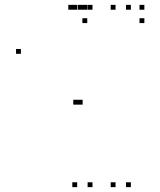

<svg xmlns="http://www.w3.org/2000/svg" viewBox="-20 -760 660 790"><path d="M360.5 10V-10H340.5V10ZM360.5 -720V-740H340.5V-720ZM297.5 -720V-740H277.5V-720ZM297.5 10V-10H277.5V10ZM320 -720V-740H300V-720ZM281 -720V-740H261V-720ZM66 -538.5V-558.5H46V-538.5ZM301.5 -329.5V-349.5H281.5V-329.5ZM320 -329.5V-349.5H300V-329.5ZM518.5 10V-10H498.5V10ZM518.5 -720V-740H498.5V-720ZM455.5 -720V-740H435.5V-720ZM455.5 10V-10H435.5V10ZM574 -665V-685H554V-665ZM574 -720V-740H554V-720ZM339 -720V-740H319V-720ZM339 -665V-685H319V-665Z"/></svg>

Font: Monaspace Radon Dots Var
Style: Regular
Weight: 400
Designer: Riley Cran and the Lettermatic Team
Version: Version 1.100 (Monaspace Radon Dots)